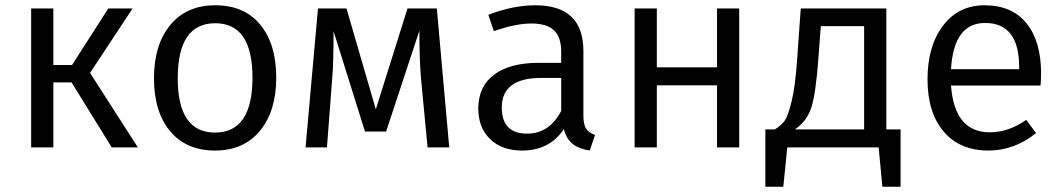

<svg xmlns="http://www.w3.org/2000/svg" viewBox="-20 -558 4020 727"><path d="M321 -282 502 0H403L251 -246H182V0H98V-526H182V-312H253L390 -526H482Z M795 -470Q653 -470 653 -262Q653 -56 794 -56Q936 -56 936 -264Q936 -470 795 -470ZM795 -538Q905 -538 965.5 -464.5Q1026 -391 1026 -264Q1026 -138 964.5 -63Q903 12 794 12Q685 12 624 -61.5Q563 -135 563 -262Q563 -388 624.5 -463Q686 -538 795 -538Z M1681 0H1599L1574 -262Q1568 -332 1568 -442L1442 -60H1362L1243 -440Q1243 -318 1238 -263L1218 0H1137L1184 -526H1292L1403 -144L1523 -526H1634Z M1976 -52Q2060 -52 2105 -138V-263H2030Q1880 -263 1880 -151Q1880 -52 1976 -52ZM2189 -365V-121Q2189 -86 2199.5 -70.5Q2210 -55 2233 -47L2213 12Q2173 6 2149 -12.5Q2125 -31 2115 -69Q2061 12 1957 12Q1880 12 1835.5 -31.5Q1791 -75 1791 -147Q1791 -230 1850.5 -275Q1910 -320 2019 -320H2105V-361Q2105 -418 2077.5 -443.5Q2050 -469 1992 -469Q1932 -469 1850 -440L1829 -502Q1923 -538 2007 -538Q2189 -538 2189 -365Z M2695 -235H2467V0H2383V-526H2467V-303H2695V-526H2779V0H2695Z M3252 -459H3088L3079 -340Q3069 -202 3052 -150.5Q3035 -99 2990 -68H3252ZM3390 -68V149H3321L3307 0H2961L2946 149H2878V-68H2914Q2939 -84 2951.5 -101.5Q2964 -119 2977.5 -174.5Q2991 -230 2998 -329L3012 -526H3336V-68Z M3839 -296V-304Q3839 -471 3710 -471Q3591 -471 3581 -296ZM3922 -280Q3922 -256 3920 -234H3581Q3594 -57 3728 -57Q3798 -57 3866 -104L3903 -54Q3821 12 3722 12Q3614 12 3553 -60Q3492 -132 3492 -258Q3492 -383 3550.5 -460.5Q3609 -538 3708 -538Q3812 -538 3867 -469.5Q3922 -401 3922 -280Z"/></svg>

Font: FiraSans
Style: Regular
Weight: 350
Designer: Carrois Corporate & Edenspiekermann AG
Foundry: Carrois Corporate GbR & Edenspiekermann AG
Version: Version 3.106;PS 003.106;hotconv 1.0.70;makeotf.lib2.5.58329